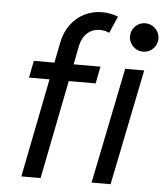

<svg xmlns="http://www.w3.org/2000/svg" viewBox="-54 -808 735 855"><g transform="rotate(5 314.0 -380.0)"><path d="M84 -517.6H175.8L193.8 -608.9Q203.1 -655.8 228.5 -689.9Q253.9 -724.1 290 -741.9Q326.2 -759.8 367.2 -759.8Q406.2 -759.8 439.9 -746.1L407.2 -670.9Q389.2 -680.2 365.2 -680.2Q332 -680.2 308.8 -659.2Q285.6 -638.2 277.8 -600.1L261.7 -517.6H381.8L366.7 -441.4H246.6L159.2 0H73.2L160.6 -441.4H68.8ZM492.2 -517.6H577.1L472.2 0H387.2ZM501 -664.1Q501 -681.6 509.5 -696Q518.1 -710.4 532.5 -719Q546.9 -727.5 564.5 -727.5Q581.5 -727.5 596.2 -719Q610.8 -710.4 619.4 -695.8Q627.9 -681.2 627.9 -664.1Q627.9 -647 619.4 -632.3Q610.8 -617.7 596.2 -609.1Q581.5 -600.6 564.5 -600.6Q546.9 -600.6 532.5 -609.1Q518.1 -617.7 509.5 -632.1Q501 -646.5 501 -664.1Z"/></g></svg>

Font: Reddit Sans Chocolate
Style: Italic
Weight: 400
Italic angle: -11.25°
Designer: Stephen Hutchings
Version: Version 1.013